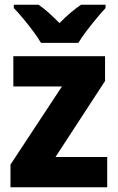

<svg xmlns="http://www.w3.org/2000/svg" viewBox="-20 -786 495 806"><path d="M430 0H24V-95L240 -423H36V-550H421V-446L213 -127H430ZM152 -606Q140 -627 119.5 -654.5Q99 -682 77 -708.5Q55 -735 38 -752V-766H142Q164 -751 185 -732Q206 -713 230 -689Q254 -714 276 -732.5Q298 -751 320 -766H423V-752Q406 -734 384.5 -708Q363 -682 342.5 -655Q322 -628 309 -606Z"/></svg>

Font: Noto Sans Khmer SemiCondensed ExtraBold
Style: Regular
Weight: 800
Width: 4
Designer: Danh Hong and the Monotype Design Team
Foundry: Monotype Imaging Inc.
Version: Version 2.004